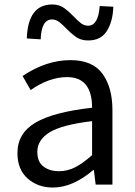

<svg xmlns="http://www.w3.org/2000/svg" viewBox="-20 -826 604 859"><path d="M217 13Q149 13 103.5 -27.5Q58 -68 58 -141Q58 -230 139 -277.5Q220 -325 392 -344Q392 -481 280 -481Q200 -481 117 -423L81 -486Q187 -557 295 -557Q394 -557 438.5 -496Q483 -435 483 -334V0H408L400 -65H397Q305 13 217 13ZM243 -60Q283 -60 318 -78.5Q353 -97 392 -132V-284Q257 -268 202 -234Q147 -200 147 -147Q147 -101 175 -80.5Q203 -60 243 -60ZM374 -645Q341 -645 318 -662Q295 -679 276 -699Q261 -715 245.5 -727Q230 -739 213 -739Q165 -739 162 -650L100 -654Q105 -806 214 -806Q246 -806 268.5 -789Q291 -772 310 -752Q326 -735 341 -723Q356 -711 374 -711Q420 -711 426 -799L487 -796Q485 -731 458.5 -688Q432 -645 374 -645Z"/></svg>

Font: Source Han Sans & Saira Hybrid
Style: Regular
Weight: 400
Designer: Ryoko NISHIZUKA 西塚涼子 (kana & ideographs); Paul D. Hunt (Latin, Greek & Cyrillic); Wenlong ZHANG 张文龙 (bopomofo); Sandoll 
Foundry: Adobe Systems Incorporated
Version: Version 1.00;August 2, 2021;FontCreator 13.0.0.2675 64-bit